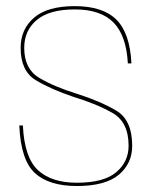

<svg xmlns="http://www.w3.org/2000/svg" viewBox="-20 -618 523 642"><path d="M237 4Q332 4 377 -33.5Q422 -71 422 -130.5Q422 -217 368.2 -248.5Q314.5 -280 237 -304.5Q161 -328 111 -357.8Q61 -387.5 61 -458Q61 -516 103 -551.2Q145 -586.5 230 -586.5Q316.5 -586.5 359.5 -542.8Q402.5 -499 407.5 -406H419.5Q414.5 -507.5 369 -552.5Q323.5 -597.5 230 -597.5Q139 -597.5 94 -559Q49 -520.5 49 -458Q49 -380.5 99.5 -350Q150 -319.5 226 -294Q303.5 -270.5 356.8 -240Q410 -209.5 410 -130.5Q410 -77 368.5 -42Q327 -7 237 -7Q152.5 -7 107 -49Q61.5 -91 56.5 -198.5H44.5Q49.5 -82.5 96.8 -39.2Q144 4 237 4Z"/></svg>

Font: Anybody Thin
Style: Regular
Weight: 100
Designer: Tyler Finck
Foundry: Etcetera Type Company
Version: Version 1.114;gftools[0.9.25]